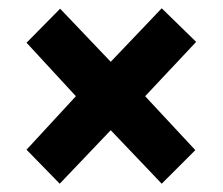

<svg xmlns="http://www.w3.org/2000/svg" viewBox="-20 -585 537 463"><path d="M370 -565 453 -484 330 -353 451 -223 370 -142 247 -271 124 -142 44 -224 163 -353 44 -482 125 -564 247 -436Z"/></svg>

Font: Noto Sans Display Condensed ExtraBold
Style: Regular
Weight: 800
Width: 3
Designer: Monotype Design Team
Foundry: Monotype Imaging Inc.
Version: Version 2.003